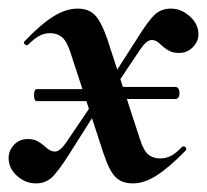

<svg xmlns="http://www.w3.org/2000/svg" viewBox="-29 -415 481 446"><path d="M388 -199Q388 -193 385.5 -189Q383 -185 379 -185H221V-213H379Q383 -213 385.5 -209Q388 -205 388 -199ZM50 -194Q50 -208 57 -208H221V-180H57Q50 -180 50 -194ZM211 -60 135 -292Q126 -320 114.5 -329Q103 -338 88 -338Q74 -338 62 -331.5Q50 -325 36 -311Q35 -310 33 -310Q30 -310 27.5 -313.5Q25 -317 28 -319Q65 -358 94.5 -376.5Q124 -395 151 -395Q177 -395 191.5 -380Q206 -365 220 -325L296 -92Q305 -64 316 -55.5Q327 -47 343 -47Q357 -47 369 -53.5Q381 -60 394 -74Q395 -75 397 -75Q401 -75 403 -71.5Q405 -68 402 -65Q364 -26 335 -7.5Q306 11 280 11Q253 11 238.5 -4.5Q224 -20 211 -60ZM-9 -48Q-9 -65 3.5 -78.5Q16 -92 35 -92Q49 -92 57.5 -87.5Q66 -83 75 -75Q80 -70 86 -66.5Q92 -63 99 -63Q110 -63 124 -83L204 -201L214 -187L135 -62Q106 -16 91 -2.5Q76 11 54 11Q30 11 10.5 -6.5Q-9 -24 -9 -48ZM208 -198 288 -323Q316 -368 331 -381.5Q346 -395 368 -395Q392 -395 412 -377Q432 -359 432 -335Q432 -319 419 -305.5Q406 -292 387 -292Q374 -292 365 -296.5Q356 -301 347 -309Q340 -316 335 -319Q330 -322 323 -322Q312 -322 298 -302L219 -184Z"/></svg>

Font: Cormorant Garamond
Style: Bold Italic
Weight: 700
Italic angle: -10°
Designer: Christian Thalmann (Catharsis Fonts)
Foundry: Catharsis Fonts
Version: Version 4.000